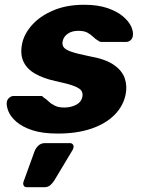

<svg xmlns="http://www.w3.org/2000/svg" viewBox="-20 -550 593 805"><path d="M221.9 10Q157.4 10 114.7 -4.3Q72.1 -18.6 48.1 -40Q24 -61.4 15.1 -83.8Q6.3 -106.2 8.5 -122.5Q10.5 -133.5 19.3 -140.6Q28.1 -147.6 37 -147.6H151.4Q154.2 -147.6 156.6 -146.9Q158.9 -146.1 161 -142.7Q172.5 -135.7 183.4 -125.2Q194.2 -114.7 209.7 -107Q225.1 -99.2 249.5 -99.2Q277 -99.2 298.8 -110.4Q320.6 -121.5 325 -142.7Q328.5 -158.9 321.3 -169.6Q314.1 -180.4 288.9 -189.9Q263.6 -199.5 211.1 -210.4Q161.1 -221.6 126.7 -241.4Q92.3 -261.1 77.9 -292.7Q63.6 -324.3 73.1 -368.8Q81.8 -408.8 114.8 -445.7Q147.9 -482.6 203.3 -506.3Q258.7 -530 332.5 -530Q389.6 -530 429.7 -516.4Q469.9 -502.8 494.7 -482.1Q519.6 -461.4 529.9 -439Q540.1 -416.6 536.9 -399.4Q535.9 -388.8 527.6 -381.5Q519.2 -374.3 510.2 -374.3H405.9Q401.6 -374.3 398.1 -375.6Q394.5 -376.9 392.5 -379.1Q381.1 -385.1 371.1 -395.1Q361 -405 347 -412.9Q333 -420.8 308.6 -420.8Q281.7 -420.8 264.4 -408.8Q247.1 -396.8 242.9 -378.1Q239.7 -364.9 245.7 -354Q251.7 -343.1 276.4 -334Q301.1 -324.9 354.9 -314.2Q421.5 -302.7 457 -278.2Q492.5 -253.6 503.2 -221.2Q514 -188.9 506.6 -153.4Q496.7 -105.2 459.9 -68.1Q423 -31 362.7 -10.5Q302.5 10 221.9 10ZM92.5 235Q83.9 235 79.8 228.7Q75.8 222.4 78.1 213.4L124.8 84.5Q129.8 71.2 140.8 60.6Q151.9 50 168.9 50H273.2Q281.5 50 285.7 55.9Q290 61.9 288 69.7Q287 71.9 286.2 74.8Q285.5 77.8 283.1 80.9L207.4 207.1Q201 217.1 191.2 226.1Q181.5 235 164.9 235Z"/></svg>

Font: Rubik Light
Style: Italic
Weight: 300
Italic angle: -12°
Designer: Hubert and Fischer
Foundry: Hubert and Fischer
Version: Version 2.300;gftools[0.9.30]